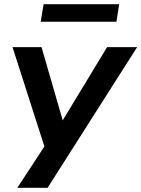

<svg xmlns="http://www.w3.org/2000/svg" viewBox="-20 -720 677 920"><path d="M63 180 205 -37V20L40 -494H179L287 -121H267L493 -494H637L208 180ZM175 -616 189 -700H551L538 -616Z"/></svg>

Font: Nunito Sans 10pt SemiExpanded
Style: Bold Italic
Weight: 700
Width: 6
Italic angle: -9°
Designer: Vernon Adams
Foundry: Vernon Adams
Version: Version 3.101;gftools[0.9.27]